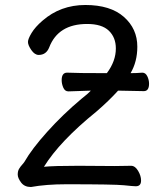

<svg xmlns="http://www.w3.org/2000/svg" viewBox="-20 -739 640 769"><path d="M104 10Q78 10 64.5 -8Q51 -26 51 -40Q51 -54 56.5 -63Q62 -72 68 -78.5Q74 -85 78 -91Q107 -142 169.5 -211.5Q232 -281 306 -343Q333 -364 344 -376L254 -373Q240 -373 233.5 -388Q227 -403 227 -418Q227 -448 249 -448Q285 -446 408 -446Q444 -494 444 -545Q444 -589 416 -616Q388 -643 329 -643Q213 -643 177 -549Q165 -519 135 -519Q119 -519 105.5 -538.5Q92 -558 92 -571Q92 -583 106.5 -607Q121 -631 150 -656Q222 -719 322 -719Q422 -719 476 -671.5Q530 -624 530 -552Q530 -492 503 -446Q527 -446 550 -448Q563 -448 570 -433.5Q577 -419 577 -404Q577 -374 556 -374L453 -376Q417 -336 366 -292Q219 -173 156 -71Q195 -75 294 -75L440 -74L505 -75Q521 -75 533 -55Q545 -35 545 -16Q545 7 524 7Q514 7 476.5 3Q439 -1 245 -1Q165 -1 104 10Z"/></svg>

Font: LXGW WenKai Lite Medium
Style: Regular
Weight: 500
Designer: LXGW / Fontworks Inc.
Foundry: LXGW / Fontworks Inc.
Version: Version 1.511; March 25, 2025